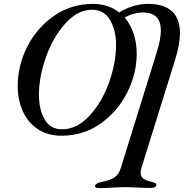

<svg xmlns="http://www.w3.org/2000/svg" viewBox="-20 -683 979 986"><path d="M706 180Q702 192 702 204Q702 223 715.5 233.5Q729 244 759 251Q783 256 783 266Q783 282 753 282Q725 282 685 280Q647 278 626 278Q603 278 561 280Q528 283 491 283Q479 283 473 280Q467 277 468 271Q472 257 503 251Q546 243 568 228Q590 213 600 181L786 -418Q806 -481 806 -526Q806 -619 715 -619Q667 -619 620 -593Q650 -559 666 -511Q682 -463 682 -407Q682 -305 633 -207.5Q584 -110 496 -48Q408 14 296 14Q225 14 174 -20Q123 -54 97 -112Q71 -170 71 -243Q71 -345 119.5 -442Q168 -539 256.5 -601Q345 -663 457 -663Q537 -663 592 -619Q663 -663 742 -663Q820 -663 862 -626Q904 -589 904 -513Q904 -454 879 -375ZM576 -452Q576 -528 545 -580.5Q514 -633 453 -633Q380 -633 317 -564Q254 -495 217 -392.5Q180 -290 180 -197Q180 -121 209 -70Q238 -19 299 -19Q374 -19 438 -87Q502 -155 539 -257Q576 -359 576 -452Z"/></svg>

Font: EB Garamond Medium
Style: Italic
Weight: 500
Italic angle: -17.2°
Designer: Georg Duffner and Octavio Pardo
Foundry: Georg Duffner
Version: Version 1.000